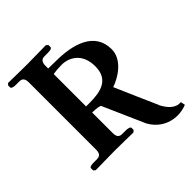

<svg xmlns="http://www.w3.org/2000/svg" viewBox="-206 -776 1006 1006"><g transform="rotate(-45 297.0 -272.5)"><path d="M529 -388C529 -515 405 -551 275 -551C254 -551 237 -552 222 -552V-571C222 -596 230 -611 254 -611H280C299 -611 310 -615 310 -623V-638L300 -647C300 -647 194 -645 159 -645C120 -645 20 -647 20 -647L11 -638V-623C11 -615 24 -611 41 -611H66C90 -611 99 -599 99 -571V-74C99 -49 91 -35 66 -35H41C22 -35 11 -31 11 -23V-8L21 1C21 1 127 -1 162 -1C201 -1 301 1 301 1L311 -8V-23C311 -31 296 -35 280 -35H254C231 -35 222 -47 222 -74V-226C262 -225 279 -221 281 -215L280 -216L382 15C408 63 458 102 530 102C549 102 575 97 594 89L589 64C547 69 517 34 496 -7H497C462 -85 428 -164 394 -242C448 -260 529 -311 529 -388ZM405 -386C405 -289 334 -271 250 -271H222V-511C240 -514 263 -516 286 -516C337 -516 405 -484 405 -386Z"/></g></svg>

Font: Libertinus Serif Semibold
Style: Regular
Weight: 600
Designer: Philipp H. Poll, Khaled Hosny
Foundry: Caleb Maclennan
Version: Version 7.050;RELEASE